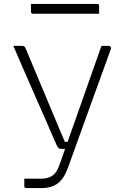

<svg xmlns="http://www.w3.org/2000/svg" viewBox="-20 -760 640 980"><path d="M92 -526Q105 -526 110 -515Q130 -467 154.5 -408.5Q179 -350 204.5 -289.5Q230 -229 252 -176Q274 -123 290 -85.5Q306 -48 311 -36H325Q349 -103 378.5 -187.5Q408 -272 439.5 -360.5Q471 -449 498 -526H534Q539 -526 544 -522Q549 -518 546 -510Q507 -403 467.5 -293.5Q428 -184 392 -84.5Q356 15 328 93Q307 152 275 176Q243 200 189 200H115Q104 200 104 189V152H191Q225 152 247 137Q269 122 281 88Q286 75 294 52.5Q302 30 312 0H297Q287 0 281.5 -2.5Q276 -5 270.5 -16.5Q265 -28 254 -53Q242 -82 218.5 -135.5Q195 -189 165.5 -256Q136 -323 105.5 -393Q75 -463 48 -526ZM138 -740H475Q486 -740 486 -729V-690H149Q138 -690 138 -701Z"/></svg>

Font: Recursive Sn Lnr St Lt
Style: Regular
Weight: 300
Version: Version 1.079;hotconv 1.0.112;makeotfexe 2.5.65598; ttfautoh